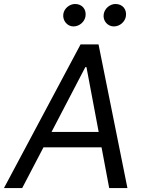

<svg xmlns="http://www.w3.org/2000/svg" viewBox="-40 -952 736 972"><path d="M72.4 0 180 -206H474.1L512.8 0H605.1L458.8 -727.3H367.9L-19.9 0ZM220.9 -284.1 392 -612.2H397.7L459.5 -284.1ZM280.5 -880.7C275.9 -848 300.4 -818.2 331.7 -818.2C362.9 -818.2 388.5 -842.3 392.8 -869.3C398.4 -904.8 375.7 -931.8 340.2 -931.8C313.2 -931.8 284.8 -910.5 280.5 -880.7ZM485.1 -880.7C479.4 -846.6 505 -818.2 536.2 -818.2C567.5 -818.2 593 -842.3 597.3 -869.3C603 -904.8 580.3 -931.8 544.7 -931.8C517.8 -931.8 490.1 -910.5 485.1 -880.7Z"/></svg>

Font: Margiela Sans
Style: Italic
Weight: 400
Italic angle: -9.39999°
Designer: Stefan Endress, Andreas Faust
Version: Version 1.100;FEAKit 1.0